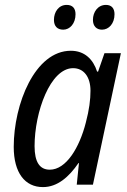

<svg xmlns="http://www.w3.org/2000/svg" viewBox="-20 -753 518 783"><path d="M238 -632C265 -632 288 -657 288 -695C288 -719 276 -733 252 -733C219 -733 200 -704 200 -672C200 -646 214 -632 238 -632ZM396 -632C424 -632 447 -657 447 -695C447 -719 435 -733 412 -733C379 -733 359 -704 359 -672C359 -646 374 -632 396 -632ZM183 -61C142 -61 121 -92 121 -157C121 -296 185 -475 278 -475C322 -475 349 -439 349 -383C349 -347 344 -306 330 -253C304 -151 250 -61 183 -61ZM155 10C214 10 261 -31 300 -88H302L293 0H359L473 -536H406L380 -461H376C360 -511 325 -546 269 -546C122 -546 36 -328 36 -154C36 -48 82 10 155 10Z"/></svg>

Font: Noto Sans Display SemiCondensed
Style: Italic
Weight: 400
Width: 4
Italic angle: -12°
Designer: Monotype Design Team
Foundry: Monotype Imaging Inc.
Version: Version 1.900